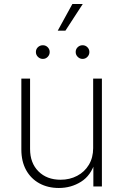

<svg xmlns="http://www.w3.org/2000/svg" viewBox="-20 -938 620 966"><path d="M275.9 7.8Q220.7 7.8 178 -15.6Q135.3 -39.1 111.3 -82.5Q87.4 -126 87.4 -186V-542.5H131.3V-188.5Q131.3 -117.7 173.6 -75.7Q215.8 -33.7 284.7 -33.7Q331.1 -33.7 368.4 -53.5Q405.8 -73.2 427.2 -109.1Q448.7 -145 448.7 -192.4V-542.5H492.7V0H449.7V-122.1H458Q438 -55.2 387.9 -23.7Q337.9 7.8 275.9 7.8ZM395.5 -641.6Q381.3 -641.6 371.1 -651.9Q360.8 -662.1 360.8 -676.3Q360.8 -690.9 371.1 -700.7Q381.3 -710.4 395.5 -710.4Q409.7 -710.4 419.7 -700.4Q429.7 -690.4 429.7 -676.3Q429.7 -662.1 419.7 -651.9Q409.7 -641.6 395.5 -641.6ZM195.8 -641.6Q181.2 -641.6 170.9 -651.9Q160.6 -662.1 160.6 -676.3Q160.6 -690.9 170.9 -700.7Q181.2 -710.4 195.8 -710.4Q210 -710.4 220 -700.4Q230 -690.4 230 -676.3Q230 -662.1 220 -651.9Q210 -641.6 195.8 -641.6ZM270.5 -783.7 344.2 -918H396.5L309.1 -783.7Z"/></svg>

Font: Inter 16pt ExtraLight
Style: Regular
Weight: 250
Version: Version 4.001;git-66647c0bb